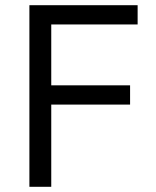

<svg xmlns="http://www.w3.org/2000/svg" viewBox="-20 -718 599 738"><path d="M177 0V-316H480V-390H177V-624H509V-698H93V0Z"/></svg>

Font: IBM Plex Devanagari
Style: Regular
Weight: 400
Designer: Mike Abbink, Paul van der Laan, Pieter van Rosmalen, Erin McLaughlin
Foundry: Bold Monday
Version: Version 1.0